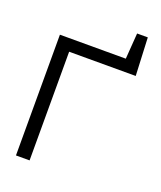

<svg xmlns="http://www.w3.org/2000/svg" viewBox="-154 -948 879 1046"><g transform="rotate(20 286.0 -425.0)"><path d="M530 -630 520 -850H458L447 -700H65V0H144V-630Z"/></g></svg>

Font: Mint Spirit
Style: Regular
Weight: 400
Designer: HARENDAL Hirwen
Foundry: Arkandis Digital Foundry.
Version: Version 1.004;FFEdit